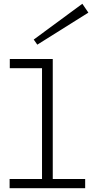

<svg xmlns="http://www.w3.org/2000/svg" viewBox="-20 -999 503 1019"><path d="M203 -8V-686H260V-8ZM31 0V-49H432V0ZM32 -637V-686H258V-637ZM178 -762 159 -789 417 -979 449 -932Z"/></svg>

Font: BioRhyme SemiExpanded Light
Style: Regular
Weight: 300
Width: 6
Designer: Aoife Mooney
Foundry: Aoife Mooney Type
Version: Version 1.600;gftools[0.9.33]